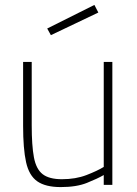

<svg xmlns="http://www.w3.org/2000/svg" viewBox="-20 -752 556 781"><path d="M227 9Q165 9 131.5 -14.5Q98 -38 86 -92.5Q74 -147 74 -240V-500H109V-242Q109 -160 118 -112Q127 -64 153.5 -43.5Q180 -23 232 -23Q288 -23 332 -40Q376 -57 402 -73V-500H437V0H402V-40Q376 -25 333.5 -8Q291 9 227 9ZM187 -609 172 -636 364 -732 380 -701Z"/></svg>

Font: Cairo Play ExtraLight
Style: Regular
Weight: 250
Version: Version 3.119